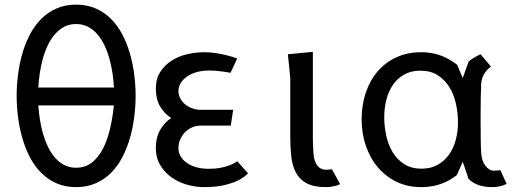

<svg xmlns="http://www.w3.org/2000/svg" viewBox="-20 -778 2190 807"><path d="M300 8.5Q253.5 8.5 217 -7.8Q180.5 -24 152.8 -52Q125 -80 105.5 -117.5Q86 -155 73.8 -197.8Q61.5 -240.5 55.8 -286Q50 -331.5 50 -375Q50 -419 55.8 -464.5Q61.5 -510 73.8 -552.5Q86 -595 105.5 -632.5Q125 -670 152.8 -698Q180.5 -726 217 -742.2Q253.5 -758.5 300 -758.5Q346 -758.5 382.8 -742.2Q419.5 -726 447.2 -698Q475 -670 494.5 -632.5Q514 -595 526.2 -552.5Q538.5 -510 544.2 -464.5Q550 -419 550 -375Q550 -331.5 544.2 -286Q538.5 -240.5 526.2 -198Q514 -155.5 494.5 -117.8Q475 -80 447.2 -52Q419.5 -24 382.8 -7.8Q346 8.5 300 8.5ZM141 -410H459Q457.5 -439.5 452.8 -470.8Q448 -502 439.8 -531.8Q431.5 -561.5 419 -587.8Q406.5 -614 389.2 -634Q372 -654 349.8 -665.5Q327.5 -677 300 -677Q272 -677 250 -665.5Q228 -654 210.8 -634Q193.5 -614 181 -587.8Q168.5 -561.5 160.2 -531.8Q152 -502 147.2 -470.8Q142.5 -439.5 141 -410ZM141 -335Q143 -306 147.8 -275.2Q152.5 -244.5 161 -215.2Q169.5 -186 182 -160.2Q194.5 -134.5 211.5 -115Q228.5 -95.5 250.5 -84.2Q272.5 -73 300 -73Q338 -73 365.8 -94.5Q393.5 -116 412.2 -152Q431 -188 442.2 -235.5Q453.5 -283 458.5 -335Z M960 -316.5 950 -250H823Q805 -250 788 -242.8Q771 -235.5 758.2 -222.8Q745.5 -210 737.8 -192.8Q730 -175.5 730 -156Q730 -136.5 739.5 -120.5Q749 -104.5 766 -92.8Q783 -81 806.2 -74.8Q829.5 -68.5 857.5 -68.5Q887 -68.5 909.5 -73.2Q932 -78 947 -84Q964.5 -91 977.5 -100L1022.5 -49.5Q1007.5 -33.5 982.5 -20.5Q961 -9.5 925.5 -0.5Q890 8.5 837.5 8.5Q803 8.5 767 -1.5Q731 -11.5 701.8 -32Q672.5 -52.5 653.8 -83.5Q635 -114.5 635 -156.5Q635 -199.5 652.5 -230.8Q670 -262 699.5 -282Q670 -301 652.5 -331.5Q635 -362 635 -405Q635 -447 653.8 -476Q672.5 -505 701.8 -523.5Q731 -542 767 -550.2Q803 -558.5 837.5 -558.5Q866 -558.5 891.2 -554.2Q916.5 -550 935.5 -545Q958 -539.5 977 -532L949 -472Q936.5 -474.5 922 -476.5Q909.5 -478.5 893 -480Q876.5 -481.5 857.5 -481.5Q829.5 -481.5 806.2 -474.8Q783 -468 766 -456.2Q749 -444.5 739.5 -428.8Q730 -413 730 -395.5Q730 -379.5 737.5 -365Q745 -350.5 757.8 -339.8Q770.5 -329 787.5 -322.8Q804.5 -316.5 823 -316.5Z M1200 -451 1190 -550 1295 -560V-194.5Q1295 -168.5 1297.5 -133.8Q1300 -99 1314 -81.8Q1328 -64.5 1350 -64.5Q1361 -64.5 1366.5 -65.2Q1372 -66 1375 -67L1409.5 -4Q1401 0.5 1385 4.5Q1369 8.5 1350 8.5Q1299 8.5 1269.2 -7.5Q1239.5 -23.5 1224.2 -51.8Q1209 -80 1204.5 -118.5Q1200 -157 1200 -201.5Z M2043.5 -498Q2005 -469.5 2002.5 -425.5Q2000 -381.5 2000 -276Q2000 -169 2002.5 -134.5Q2005 -100 2021 -80.2Q2037 -60.5 2055 -60.5Q2066 -60.5 2071.5 -61.2Q2077 -62 2083 -63L2109.5 -5Q2081.5 8.5 2050 8.5Q1983.5 8.5 1949.5 -26L1925 -98L1900 -42Q1878.5 -25 1853 -13Q1806.5 8.5 1749.5 8.5Q1694 8.5 1648.2 -13.2Q1602.5 -35 1569.5 -73.2Q1536.5 -111.5 1518.2 -163.8Q1500 -216 1500 -276.5Q1500 -337 1517.5 -388.8Q1535 -440.5 1567.5 -478.2Q1600 -516 1646.2 -537.2Q1692.5 -558.5 1749.5 -558.5Q1805 -558.5 1851 -537Q1878.5 -524 1901.5 -505.5L1925 -450L1949.5 -519Q1968.5 -536 2000 -550ZM1905 -263Q1905 -303.5 1896.2 -342.5Q1887.5 -381.5 1868.5 -412.2Q1849.5 -443 1819.5 -462Q1789.5 -481 1747.5 -481Q1707.5 -481 1678.5 -464.5Q1649.5 -448 1631 -420.5Q1612.5 -393 1603.8 -358Q1595 -323 1595 -286Q1595 -245.5 1603.8 -206.5Q1612.5 -167.5 1631.2 -137Q1650 -106.5 1679.8 -87.8Q1709.5 -69 1751.5 -69Q1791 -69 1820 -85.5Q1849 -102 1868 -129.2Q1887 -156.5 1896 -191.5Q1905 -226.5 1905 -263Z"/></svg>

Font: B612
Style: Regular
Weight: 400
Designer: Nicolas Chauveau, Thomas Paillot, Jonathan Favre-Lamarine, Jean-Luc Vinot
Foundry: AIRBUS
Version: Version 1.008